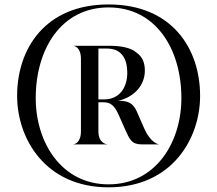

<svg xmlns="http://www.w3.org/2000/svg" viewBox="-20 -810 952 841"><path d="M301.5 -177.5H449.5V-178C446 -178 411 -183 411 -235V-362H431.5C460.5 -362 479 -353 499.5 -307.5L526.5 -246.5C548.5 -197.5 556.5 -177.5 602 -177.5H674.5V-178.5C669.5 -178.5 638.5 -188.5 613 -244.5L579.5 -321C563 -358.5 542 -368.5 498 -368.5C566.5 -384.5 614.5 -435 614.5 -501C614.5 -536 603 -561 580 -578C553.5 -602 508 -609.5 457 -609.5H301.5V-609C305 -609 334.5 -604 334.5 -552V-235C334.5 -183 305 -178 301.5 -178ZM434.5 -374.5H411V-597.5H446C483 -597.5 505.5 -585 520 -563C532 -545 537.5 -520.5 537.5 -491.5C537.5 -428.5 505.5 -374.5 434.5 -374.5ZM455.5 10.5C733.5 10.5 856.5 -203 856.5 -390C856.5 -597 733.5 -790.5 455.5 -790.5C178 -790.5 55 -597 55 -390C55 -203 178 10.5 455.5 10.5ZM136.5 -380C136.5 -597 249.5 -777.5 455.5 -777.5C661.5 -777.5 774.5 -597 774.5 -380C774.5 -185.5 661.5 -2.5 455.5 -2.5C249.5 -2.5 136.5 -185.5 136.5 -380Z"/></svg>

Font: Beautique Display
Style: Bold
Weight: 700
Designer: Nhat-Quang Ngo
Version: Version 1.100;Glyphs 3.2.3 (3260)